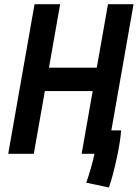

<svg xmlns="http://www.w3.org/2000/svg" viewBox="-20 -713 639 890"><path d="M484.9 156.2 379.9 133.8Q392.6 97.7 402.1 63.7Q411.6 29.8 418 0H358.4L409.7 -291H188L136.7 0H18.1L140.1 -693.4H258.8L207 -399.4H428.7L480.5 -693.4H599.1L496.1 -108.4H541.5Q539.6 -81.5 533.7 -45.2Q527.8 -8.8 519.3 29.3Q510.7 67.4 501.7 100.8Q492.7 134.3 484.9 156.2Z"/></svg>

Font: Cascadia Mono NF SemiBold
Style: Italic
Weight: 600
Italic angle: -10°
Monospace: yes
Designer: Aaron Bell
Foundry: Saja Typeworks
Version: Version 2404.023; ttfautohint (v1.8.4)